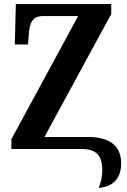

<svg xmlns="http://www.w3.org/2000/svg" viewBox="-20 -734 627 946"><path d="M466 192C530 187 577 151 577 71C577 -20 514 -59 415 -59H199L528 -665V-714H58L53 -515H118L122 -567C126 -619 138 -655 194 -655H365L36 -48V0H379C439 0 484 17 484 105C484 134 477 168 466 192Z"/></svg>

Font: Noto Serif Condensed
Style: Bold
Weight: 700
Width: 3
Designer: Monotype Design Team
Foundry: Monotype Imaging Inc.
Version: Version 2.015